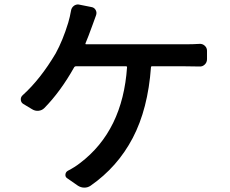

<svg xmlns="http://www.w3.org/2000/svg" viewBox="-20 -815 1040 870"><path d="M367.2 -618.2Q366.2 -614.3 370.1 -614.3H820.3Q854.5 -614.3 883.8 -616.2Q897.5 -617.2 907.7 -607.9Q918 -598.6 918 -585V-546.9Q918 -532.2 907.7 -522.5Q897.5 -512.7 883.8 -513.7Q846.7 -514.6 820.3 -514.6H668Q664.1 -514.6 664.1 -510.7Q650.4 -321.3 581.5 -189.9Q512.7 -58.6 390.6 26.4Q377.9 35.2 362.3 35.2Q362.3 35.2 362.3 35.2Q346.7 35.2 333 26.4L285.2 -6.8Q275.4 -12.7 276.4 -23.9Q277.3 -35.2 287.1 -41Q319.3 -57.6 342.8 -76.2Q536.1 -222.7 555.7 -510.7Q555.7 -514.6 551.8 -514.6H323.2Q319.3 -514.6 316.4 -510.7Q253.9 -399.4 180.7 -325.2Q169.9 -314.5 154.3 -313Q138.7 -311.5 125 -320.3L85.9 -343.8Q74.2 -350.6 74.2 -365.2Q74.2 -376 83 -383.8Q163.1 -456.1 232.4 -573.2Q264.6 -631.8 289.1 -711.9Q296.9 -738.3 301.8 -766.6Q303.7 -780.3 315.4 -789.1Q324.2 -794.9 334 -794.9Q336.9 -794.9 339.8 -793.9L393.6 -783.2Q407.2 -781.2 413.6 -769.5Q419.9 -757.8 415 -745.1Q412.1 -736.3 406.7 -722.2Q401.4 -708 399.4 -702.1Q378.9 -645.5 367.2 -618.2Z"/></svg>

Font: Gen Jyuu GothicL Medium
Style: Regular
Weight: 500
Designer: [Source Han Sans]
Ryoko NISHIZUKA  (kana & ideographs); Paul D. Hunt (Latin, Greek & Cyrillic); Wenlong ZHANG  (bopomofo
Version: Version 1.002.20150607